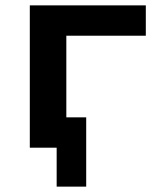

<svg xmlns="http://www.w3.org/2000/svg" viewBox="-20 -550 616 715"><path d="M191 145H301V-113H227V-417H523V-530H91V0H191Z"/></svg>

Font: Iosevka Sparkle Extrabold
Style: Regular
Weight: 800
Designer: Belleve Invis
Foundry: Belleve Invis
Version: Version 4.5.0; ttfautohint (v1.8.3)